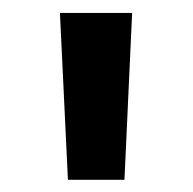

<svg xmlns="http://www.w3.org/2000/svg" viewBox="-20 -748 306 305"><path d="M87.9 -462.4 75.2 -727.5H189.9L177.7 -462.4Z"/></svg>

Font: Inter Display SemiBold
Style: Regular
Weight: 600
Designer: Rasmus Andersson
Foundry: rsms
Version: Version 4.001;git-9221beed3